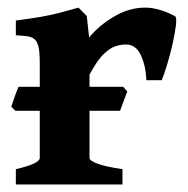

<svg xmlns="http://www.w3.org/2000/svg" viewBox="-20 -489 499 509"><path d="M444.3 -445.8Q448.7 -442.9 446.3 -421.6Q443.8 -400.4 437.3 -371.6Q430.7 -342.8 422.6 -316.2Q414.6 -289.6 408.7 -276.4H368.2Q366.2 -315.9 353 -343.5Q339.8 -371.1 314 -371.1Q302.2 -371.1 287.6 -366.9Q272.9 -362.8 255.4 -346.2Q237.8 -329.6 217.3 -291V-70.3Q217.3 -63 238 -55.2Q258.8 -47.4 304.7 -40.5V0H22V-40.5Q85.4 -55.2 85.4 -70.3V-320.3Q85.4 -352.5 82 -365.2Q78.6 -377.9 74.2 -382.3Q67.9 -389.2 58.6 -391.6Q49.3 -394 22 -395.5V-434.6Q62.5 -439.9 87.9 -444.3Q113.3 -448.7 135.3 -454.3Q157.2 -460 188 -468.8L210 -446.8L216.3 -389.6Q242.7 -421.9 282.7 -445.3Q322.8 -468.8 364.7 -468.8Q384.3 -468.8 405.3 -462.4Q426.3 -456.1 444.3 -445.8ZM298.3 -195.3H21L9.8 -206.1Q12.2 -213.9 18.8 -232.4Q25.4 -251 29.3 -258.8H306.6L317.4 -246.6Z"/></svg>

Font: Gentium Book Plus
Style: Bold
Weight: 700
Designer: Victor Gaultney, Annie Olsen, Iska Routamaa, Becca Hirsbrunner
Foundry: SIL International
Version: Version 6.101